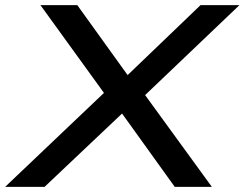

<svg xmlns="http://www.w3.org/2000/svg" viewBox="-52 -725 949 745"><path d="M-32 0 374 -386 372 -336 105 -705H248L453 -420H429L726 -705H877L489 -335L490 -385L770 0H626L409 -302L438 -300L121 0Z"/></svg>

Font: Nunito Sans 10pt Expanded SemiBold
Style: Italic
Weight: 600
Width: 7
Italic angle: -9°
Designer: Vernon Adams
Foundry: Vernon Adams
Version: Version 3.101;gftools[0.9.27]